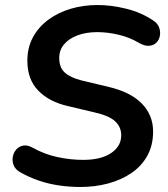

<svg xmlns="http://www.w3.org/2000/svg" viewBox="-20 -735 671 765"><path d="M300 10Q258 10 216 4Q174 -2 134.5 -15.5Q95 -29 60 -49Q41 -60 34.5 -76.5Q28 -93 31 -110Q34 -127 45 -139.5Q56 -152 73 -155Q90 -158 111 -146Q158 -120 209.5 -109Q261 -98 312 -98Q382 -98 422.5 -125Q463 -152 463 -196Q463 -229 439 -251.5Q415 -274 357 -287L248 -313Q175 -330 132 -374.5Q89 -419 89 -493Q89 -545 111 -586Q133 -627 172 -656Q211 -685 261.5 -700Q312 -715 369 -715Q422 -715 482 -700.5Q542 -686 591 -653Q608 -642 614 -625.5Q620 -609 617 -592.5Q614 -576 603 -565Q592 -554 574 -552.5Q556 -551 532 -565Q497 -586 453 -596.5Q409 -607 367 -607Q323 -607 288.5 -594Q254 -581 235 -558Q216 -535 216 -504Q216 -466 238 -446Q260 -426 303 -415L412 -389Q501 -368 545.5 -322Q590 -276 590 -211Q590 -156 567 -114.5Q544 -73 503.5 -45.5Q463 -18 411 -4Q359 10 300 10Z"/></svg>

Font: Nunito ExtraLight
Style: Bold Italic
Weight: 700
Italic angle: -9°
Version: Version 3.602